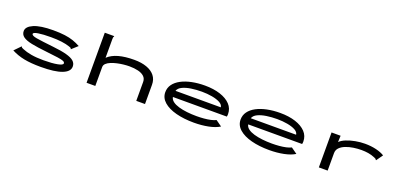

<svg xmlns="http://www.w3.org/2000/svg" viewBox="10 -1525 4981 2396"><g transform="rotate(20 2500.0 -327.5)"><path d="M512 10Q382 10 291 -8Q200 -26 122 -67L196 -143L204 -150L208 -145Q209 -137 215.5 -134.5Q222 -132 236 -125Q285 -104 353.5 -92Q422 -80 516 -80Q631 -80 700.5 -93.5Q770 -107 770 -130Q770 -147 748 -156.5Q726 -166 670.5 -174Q615 -182 514 -193Q391 -206 313 -222Q235 -238 198 -265.5Q161 -293 161 -339Q161 -398 249 -436Q337 -474 506 -474Q596 -474 660 -465.5Q724 -457 773.5 -440Q823 -423 870 -397L799 -333L792 -326L787 -331Q788 -340 781 -342Q774 -344 759 -351Q667 -383 510 -383Q402 -383 340 -373Q278 -363 278 -344Q278 -320 346.5 -308.5Q415 -297 571 -280Q685 -268 755 -249Q825 -230 856.5 -201.5Q888 -173 888 -131Q888 -63 793 -26.5Q698 10 512 10Z M1119 -665H1244V-658Q1238 -652 1236.5 -645Q1235 -638 1235 -621V-374Q1289 -425 1375.5 -449Q1462 -473 1583 -473Q1678 -473 1748 -448Q1818 -423 1856.5 -374.5Q1895 -326 1895 -255V0H1779V-251Q1779 -296 1749.5 -323.5Q1720 -351 1669 -363.5Q1618 -376 1553 -376Q1518 -376 1475.5 -371.5Q1433 -367 1391 -357.5Q1349 -348 1313.5 -333.5Q1278 -319 1256.5 -298.5Q1235 -278 1235 -251V0H1119Z M2547 10Q2413 10 2308 -17.5Q2203 -45 2142.5 -98Q2082 -151 2082 -227Q2082 -285 2115 -330.5Q2148 -376 2208 -408Q2268 -440 2348 -456.5Q2428 -473 2521 -473Q2636 -473 2724 -444.5Q2812 -416 2862 -363Q2912 -310 2912 -235Q2912 -227 2911 -218.5Q2910 -210 2908 -202H2192Q2198 -168 2229.5 -144.5Q2261 -121 2311 -106.5Q2361 -92 2422.5 -85Q2484 -78 2551 -78Q2598 -78 2646 -82Q2694 -86 2735 -95Q2776 -104 2803 -118L2883 -61Q2827 -26 2738 -8Q2649 10 2547 10ZM2196 -285H2798Q2794 -320 2752.5 -342.5Q2711 -365 2646.5 -376.5Q2582 -388 2511 -388Q2437 -388 2370 -378Q2303 -368 2256 -345.5Q2209 -323 2196 -285Z M3547 10Q3413 10 3308 -17.5Q3203 -45 3142.5 -98Q3082 -151 3082 -227Q3082 -285 3115 -330.5Q3148 -376 3208 -408Q3268 -440 3348 -456.5Q3428 -473 3521 -473Q3636 -473 3724 -444.5Q3812 -416 3862 -363Q3912 -310 3912 -235Q3912 -227 3911 -218.5Q3910 -210 3908 -202H3192Q3198 -168 3229.5 -144.5Q3261 -121 3311 -106.5Q3361 -92 3422.5 -85Q3484 -78 3551 -78Q3598 -78 3646 -82Q3694 -86 3735 -95Q3776 -104 3803 -118L3883 -61Q3827 -26 3738 -8Q3649 10 3547 10ZM3196 -285H3798Q3794 -320 3752.5 -342.5Q3711 -365 3646.5 -376.5Q3582 -388 3511 -388Q3437 -388 3370 -378Q3303 -368 3256 -345.5Q3209 -323 3196 -285Z M4204 -463H4324L4321 -378Q4349 -407 4402 -428.5Q4455 -450 4519.5 -462Q4584 -474 4646 -474Q4726 -474 4793.5 -458Q4861 -442 4906 -414L4850 -335L4844 -327L4838 -331Q4837 -339 4830.5 -342.5Q4824 -346 4809 -353Q4766 -371 4722.5 -378Q4679 -385 4630 -385Q4580 -385 4526 -377Q4472 -369 4425.5 -351Q4379 -333 4350 -303.5Q4321 -274 4321 -231V1H4204Z"/></g></svg>

Font: Inconsolata UltraExpanded SemiBold
Style: Regular
Weight: 600
Width: 9
Monospace: yes
Designer: Raph Levien, Cyreal, Brenton Simpson
Foundry: Raph Levien, Cyreal, Google
Version: Version 3.001; ttfautohint (v1.8.2.53-6de2)